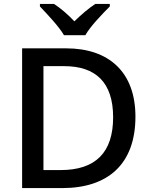

<svg xmlns="http://www.w3.org/2000/svg" viewBox="-20 -961 771 981"><path d="M307 -781H416C441 -826 503 -890 541 -928V-941H467C432 -918 396 -887 360 -852C327 -887 291 -918 256 -941H184V-928C220 -890 281 -826 307 -781ZM672 -365C672 -593 536 -714 318 -714H93V0H298C532 0 672 -123 672 -365ZM558 -362C558 -182 469 -92 289 -92H202V-623H308C468 -623 558 -541 558 -362Z"/></svg>

Font: Noto Sans Lao UI Med
Style: Regular
Weight: 500
Designer: Monotype Design Team
Foundry: Monotype Imaging Inc.
Version: Version 2.000